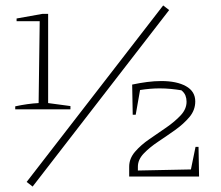

<svg xmlns="http://www.w3.org/2000/svg" viewBox="-20 -649 813 706"><path d="M36 -247V-258Q59 -263 80.5 -266Q102 -269 122 -270L126 -571H41V-581L136 -598H157V-270L239 -259V-247ZM100 37 78 20 580 -629 602 -612ZM455 0V-36Q455 -66 476.5 -91Q498 -116 529.5 -137.5Q561 -159 592 -180.5Q623 -202 644.5 -225Q666 -248 666 -275Q666 -287 662 -297.5Q658 -308 647 -317Q629 -320 608.5 -322Q588 -324 567 -324Q550 -324 532 -322.5Q514 -321 495 -318L479 -227H468L466 -338Q494 -344 521 -347.5Q548 -351 573 -351Q630 -351 664 -332Q698 -313 698 -276Q698 -244 676.5 -218.5Q655 -193 624 -171Q593 -149 561.5 -128Q530 -107 508.5 -84.5Q487 -62 487 -36V-22L682 -26L699 -109H710L712 0Z"/></svg>

Font: Piazzolla Thin
Style: Regular
Weight: 100
Designer: Juan Pablo del Peral
Foundry: Huerta Tipografica
Version: Version 1.330